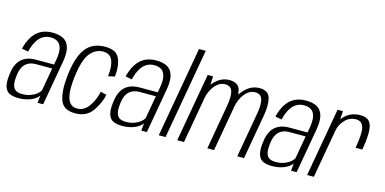

<svg xmlns="http://www.w3.org/2000/svg" viewBox="-74 -1195 3227 1608"><g transform="rotate(15 1539.5 -390.5)"><path d="M134 4Q170.5 4 199.5 -2.8Q228.5 -9.5 250.5 -20.2Q272.5 -31 286.5 -43Q300.5 -55 306.5 -65.5L299.5 0H348L415.5 -383Q430 -463 417 -510.5Q404 -558 366.8 -579Q329.5 -600 270.5 -600Q232.5 -600 199.8 -589.8Q167 -579.5 139.8 -557Q112.5 -534.5 91.2 -497Q70 -459.5 55.5 -404.5L111.5 -393.5Q127 -454 149.5 -489.8Q172 -525.5 201 -541.5Q230 -557.5 264.5 -557.5Q303.5 -557.5 328 -540.2Q352.5 -523 360.5 -485Q368.5 -447 357 -384L350 -345H194Q168.5 -345 144 -340.5Q119.5 -336 97.5 -324.5Q75.5 -313 57.8 -293.2Q40 -273.5 27.8 -242.2Q15.5 -211 10.5 -166.5Q2 -96.5 14.8 -59.5Q27.5 -22.5 58.5 -9.2Q89.5 4 134 4ZM154 -37Q124.5 -37 103.2 -47.5Q82 -58 73 -86.8Q64 -115.5 70.5 -170.5Q75 -214 88 -241.2Q101 -268.5 119.8 -283.2Q138.5 -298 159.8 -303.5Q181 -309 203.5 -309H343.5L308 -108.5Q298.5 -92 277.5 -75.5Q256.5 -59 225.5 -48Q194.5 -37 154 -37Z M624 4Q724 4 774 -68.2Q824 -140.5 839 -213.5L787 -226.5Q773.5 -156.5 732.8 -97.8Q692 -39 630.5 -39Q570 -39 548.8 -101.2Q527.5 -163.5 542 -284.5Q560 -438 606.5 -497.2Q653 -556.5 720.5 -556.5Q782 -556.5 802.5 -504.2Q823 -452 812 -367.5L868.5 -380Q879 -467.5 852.8 -533.8Q826.5 -600 726.5 -600Q616 -600 558.2 -524.2Q500.5 -448.5 482.5 -282.5Q468 -150.5 494.8 -73.2Q521.5 4 624 4Z M1033 4Q1069.5 4 1098.5 -2.8Q1127.5 -9.5 1149.5 -20.2Q1171.5 -31 1185.5 -43Q1199.5 -55 1205.5 -65.5L1198.5 0H1247L1314.5 -383Q1329 -463 1316 -510.5Q1303 -558 1265.8 -579Q1228.5 -600 1169.5 -600Q1131.5 -600 1098.8 -589.8Q1066 -579.5 1038.8 -557Q1011.5 -534.5 990.2 -497Q969 -459.5 954.5 -404.5L1010.5 -393.5Q1026 -454 1048.5 -489.8Q1071 -525.5 1100 -541.5Q1129 -557.5 1163.5 -557.5Q1202.5 -557.5 1227 -540.2Q1251.5 -523 1259.5 -485Q1267.5 -447 1256 -384L1249 -345H1093Q1067.5 -345 1043 -340.5Q1018.5 -336 996.5 -324.5Q974.5 -313 956.8 -293.2Q939 -273.5 926.8 -242.2Q914.5 -211 909.5 -166.5Q901 -96.5 913.8 -59.5Q926.5 -22.5 957.5 -9.2Q988.5 4 1033 4ZM1053 -37Q1023.5 -37 1002.2 -47.5Q981 -58 972 -86.8Q963 -115.5 969.5 -170.5Q974 -214 987 -241.2Q1000 -268.5 1018.8 -283.2Q1037.5 -298 1058.8 -303.5Q1080 -309 1102.5 -309H1242.5L1207 -108.5Q1197.5 -92 1176.5 -75.5Q1155.5 -59 1124.5 -48Q1093.5 -37 1053 -37Z M1350.5 0H1409L1547.5 -785H1489Z M1510.5 0H1569L1658 -503L1662 -594H1615.5ZM1771.5 0H1829.5L1898.5 -389.5Q1914 -478.5 1898.5 -539.2Q1883 -600 1803.5 -600Q1734 -600 1679.2 -544.2Q1624.5 -488.5 1611 -412.5L1637.5 -390.5Q1650.5 -463 1689.5 -509.8Q1728.5 -556.5 1778 -556.5Q1828.5 -556.5 1841.2 -512.8Q1854 -469 1839.5 -388ZM2031 0H2089.5L2158 -389.5Q2174 -478.5 2158.5 -539.2Q2143 -600 2064 -600Q1994.5 -600 1939.5 -544Q1884.5 -488 1871.5 -412.5L1898.5 -390.5Q1911 -463 1950 -509.8Q1989 -556.5 2038.5 -556.5Q2089 -556.5 2101.2 -512.8Q2113.5 -469 2099.5 -388Z M2331.5 4Q2368 4 2397 -2.8Q2426 -9.5 2448 -20.2Q2470 -31 2484 -43Q2498 -55 2504 -65.5L2497 0H2545.5L2613 -383Q2627.5 -463 2614.5 -510.5Q2601.5 -558 2564.2 -579Q2527 -600 2468 -600Q2430 -600 2397.2 -589.8Q2364.5 -579.5 2337.2 -557Q2310 -534.5 2288.8 -497Q2267.5 -459.5 2253 -404.5L2309 -393.5Q2324.5 -454 2347 -489.8Q2369.5 -525.5 2398.5 -541.5Q2427.5 -557.5 2462 -557.5Q2501 -557.5 2525.5 -540.2Q2550 -523 2558 -485Q2566 -447 2554.5 -384L2547.5 -345H2391.5Q2366 -345 2341.5 -340.5Q2317 -336 2295 -324.5Q2273 -313 2255.2 -293.2Q2237.5 -273.5 2225.2 -242.2Q2213 -211 2208 -166.5Q2199.5 -96.5 2212.2 -59.5Q2225 -22.5 2256 -9.2Q2287 4 2331.5 4ZM2351.5 -37Q2322 -37 2300.8 -47.5Q2279.5 -58 2270.5 -86.8Q2261.5 -115.5 2268 -170.5Q2272.5 -214 2285.5 -241.2Q2298.5 -268.5 2317.2 -283.2Q2336 -298 2357.2 -303.5Q2378.5 -309 2401 -309H2541L2505.5 -108.5Q2496 -92 2475 -75.5Q2454 -59 2423 -48Q2392 -37 2351.5 -37Z M2969.5 -325.5H3028Q3053.5 -469.5 3036.2 -534.5Q3019 -599.5 2940 -599.5Q2864.5 -599.5 2812.5 -553.8Q2760.5 -508 2749 -442.5L2769.5 -422.5Q2778 -472 2817.2 -514.2Q2856.5 -556.5 2913 -556.5Q2963.5 -556.5 2978.2 -507Q2993 -457.5 2969.5 -325.5ZM2636.5 0H2695L2781 -487.5L2788 -594H2741.5Z"/></g></svg>

Font: Anybody SemiCondensed Light
Style: Italic
Weight: 300
Width: 4
Italic angle: -10°
Version: Version 1.113;gftools[0.9.25]